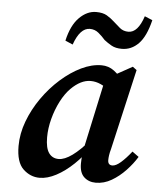

<svg xmlns="http://www.w3.org/2000/svg" viewBox="-50 -707 628 763"><g transform="rotate(5 264.0 -326.0)"><path d="M136 12Q99 12 70.5 -15Q42 -42 42 -107Q42 -156 60.5 -205.5Q79 -255 110.5 -300Q142 -345 181.5 -380Q221 -415 262.5 -435Q304 -455 343 -455Q371 -455 393 -438.5Q415 -422 434 -396L381 -358Q365 -371 345.5 -380Q326 -389 305 -389Q266 -389 227 -350Q206 -329 189 -296Q172 -263 162 -225Q152 -187 152 -151Q152 -108 166 -88.5Q180 -69 205 -69Q252 -69 327 -157L333 -131Q305 -90 271 -57.5Q237 -25 202 -6.5Q167 12 136 12ZM360 12Q332 12 313.5 -5Q295 -22 295 -58Q295 -77 297.5 -94Q300 -111 304 -133L362 -402L467 -460L483 -448L409 -126Q405 -112 403.5 -101Q402 -90 402 -82Q402 -62 420 -62Q434 -62 453.5 -79Q473 -96 495 -124L521 -105Q504 -77 478.5 -50Q453 -23 423 -5.5Q393 12 360 12ZM191 -540Q205 -602 236 -633Q267 -664 303 -664Q330 -664 346 -654.5Q362 -645 375 -633Q389 -620 403 -608.5Q417 -597 437 -597Q475 -597 497 -664L528 -651Q512 -585 483.5 -556Q455 -527 417 -527Q392 -527 376 -536Q360 -545 346 -556Q334 -570 319 -582.5Q304 -595 284 -595Q245 -595 221 -527Z"/></g></svg>

Font: Lisu Bosa Black
Style: Italic
Weight: 900
Italic angle: -19°
Designer: David Morse, Annie Olsen, Victor Gaultney, Frank Grießhammer (Latin)
Foundry: SIL International
Version: Version 2.000